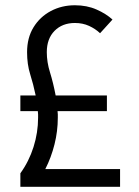

<svg xmlns="http://www.w3.org/2000/svg" viewBox="-20 -721 535 741"><path d="M269 -700.7Q315.4 -700.7 352.5 -684.3Q389.6 -668 414.1 -645.5L366.2 -592.8Q348.1 -609.9 323.7 -621.1Q299.3 -632.3 269 -632.3Q220.7 -632.3 190.7 -602.1Q160.6 -571.8 160.6 -519.5Q160.6 -481 173.1 -441.2Q185.5 -401.4 194.8 -352.5H392.6V-292H202.1Q203.1 -285.6 203.1 -279.5Q203.1 -273.4 203.1 -266.6Q203.1 -214.8 190.4 -164.1Q177.7 -113.3 154.8 -68.4H443.4V0H58.6V-52.2Q91.8 -98.1 109.4 -153.8Q127 -209.5 127 -266.6Q127 -273.4 127 -279.5Q127 -285.6 126 -292H58.6V-352.5H117.7Q108.4 -397 96.4 -434.8Q84.5 -472.7 84.5 -519.5Q84.5 -575.2 109.4 -615.7Q134.3 -656.2 176.3 -678.5Q218.3 -700.7 269 -700.7Z"/></svg>

Font: Gidole
Style: Regular
Weight: 400
Version: Version 2.100; ttfautohint (v1.8.4.7-5d5b)